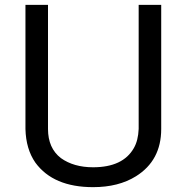

<svg xmlns="http://www.w3.org/2000/svg" viewBox="-20 -749 762 792"><path d="M552 -729H645V-217Q645 -87 541 -22Q469 23 364 23Q200 23 126 -78Q87 -134 85 -217V-729H178V-217Q178 -138 231 -97Q284 -59 364 -59Q487 -59 532 -138Q550 -169 552 -217Z"/></svg>

Font: Ekushey Bangla
Style: Regular
Weight: 400
Designer: Al Mamun Sumon
Foundry: Al Mamun Sumon
Version: Version 1.0